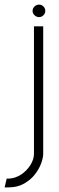

<svg xmlns="http://www.w3.org/2000/svg" viewBox="-62 -630 256 831"><path d="M-42 181 -33 143H-22Q6 141 30 125Q54 109 69.5 84.5Q85 60 85 35V-516H125V35Q125 53 116 77.5Q107 102 88.5 125.5Q70 149 41.5 165Q13 181 -25 181ZM107 -556Q96 -556 87.5 -564Q79 -572 79 -583Q79 -594 87.5 -602Q96 -610 107 -610Q118 -610 126 -602Q134 -594 134 -583Q134 -572 126 -564Q118 -556 107 -556Z"/></svg>

Font: Stick No Bills ExtraLight
Style: Regular
Weight: 200
Designer: Kosala Senevirathne, Siva Puranthara, Lasantha Premarathna, Tharique Azeez
Foundry: mooniak
Version: Version 2.000